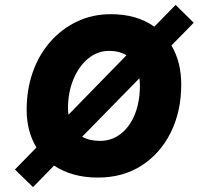

<svg xmlns="http://www.w3.org/2000/svg" viewBox="-20 -718 812 785"><path d="M89 -269Q89 -352 114 -423Q139 -494 185.5 -547Q232 -600 295 -630Q358 -660 434 -660Q539 -660 611 -609L698 -698L772 -625L681 -532Q721 -464 721 -373Q721 -263 678.5 -177Q636 -91 559.5 -41.5Q483 8 380 8Q275 8 201 -41L115 47L41 -25L129 -115Q89 -181 89 -269ZM258 -275Q258 -261 260 -249L497 -492Q468 -510 426 -510Q379 -510 341 -479Q303 -448 280.5 -394.5Q258 -341 258 -275ZM552 -369Q552 -384 550 -398L316 -159Q346 -142 389 -142Q437 -142 474 -171Q511 -200 531.5 -251Q552 -302 552 -369Z"/></svg>

Font: Overused Grotesk ExtraBold
Style: Italic
Weight: 800
Italic angle: -10°
Version: Version 0.003